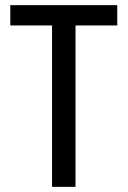

<svg xmlns="http://www.w3.org/2000/svg" viewBox="-20 -725 495 745"><path d="M20 -626.2V-705H435V-626.2ZM182 0V-705H273V0Z"/></svg>

Font: Akshar Light
Style: Regular
Weight: 300
Designer: Tall Chai
Foundry: Tall Chai
Version: Version 1.100